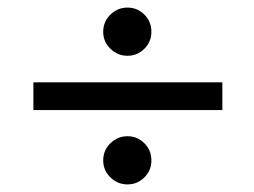

<svg xmlns="http://www.w3.org/2000/svg" viewBox="-20 -500 670 506"><path d="M379 -416Q379 -390 360.5 -371.5Q342 -353 316 -353Q290 -353 271 -371.5Q252 -390 252 -416Q252 -443 271 -461.5Q290 -480 316 -480Q342 -480 360.5 -461.5Q379 -443 379 -416ZM68 -283H566V-210H68ZM379 -77Q379 -51 360.5 -32.5Q342 -14 316 -14Q290 -14 271 -32.5Q252 -51 252 -77Q252 -104 271 -122.5Q290 -141 316 -141Q342 -141 360.5 -122.5Q379 -104 379 -77Z"/></svg>

Font: Rosario Medium
Style: Regular
Weight: 500
Version: Version 1.201